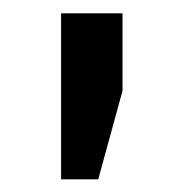

<svg xmlns="http://www.w3.org/2000/svg" viewBox="-20 -782 262 293"><path d="M73.2 -508.3V-761.7H167V-643.6L129.9 -508.3Z"/></svg>

Font: Roboto Slab Medium
Style: Regular
Weight: 500
Designer: Google
Version: Version 2.001; ttfautohint (v1.8.3)